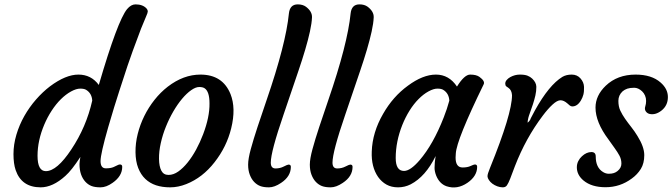

<svg xmlns="http://www.w3.org/2000/svg" viewBox="-20 -843 3043 869"><path d="M522.9 -98.6Q533.2 -98.6 533.2 -87.9Q533.2 -45.9 489.7 -15.6Q460.9 4.9 435.3 4.9Q409.7 4.9 394.5 -1Q379.4 -6.8 367.2 -19.5Q339.8 -48.8 339.8 -100.1Q339.8 -110.4 343.8 -132.8Q304.2 -71.8 275.9 -46.9Q218.8 4.9 164.1 4.9Q77.6 4.9 50.8 -73.2Q41 -102.1 41 -145.5Q41 -189 54.2 -233.4Q67.4 -277.8 90.1 -317.9Q112.8 -357.9 142.8 -392.3Q172.9 -426.8 206.1 -452.1Q277.3 -505.4 335 -505.4Q392.6 -505.4 427.2 -458.5Q512.2 -749.5 555.2 -801.8Q573.2 -823.2 593.3 -823.2Q626.5 -823.2 643.6 -804.2Q648.9 -797.9 648.9 -791.5Q648.9 -785.2 641.1 -768.1Q633.3 -751 618.2 -712.9Q574.7 -598.1 557.1 -544.9Q512.2 -408.7 496.6 -357.4L469.7 -267.1Q435.1 -146.5 435.1 -113.8Q435.1 -81.1 459 -81.1Q481 -81.1 494.1 -86.9L512.7 -95.7Q518.1 -98.6 522.9 -98.6ZM187.5 -68.4Q237.8 -68.4 302.7 -166.5Q370.6 -268.1 397.5 -387.7Q395.5 -420.9 369.6 -436.5Q360.8 -441.9 343 -441.9Q325.2 -441.9 301.5 -429Q277.8 -416 255.6 -394Q233.4 -372.1 214.1 -342.5Q194.8 -313 180.7 -279.8Q149.9 -207.5 149.9 -137.9Q149.9 -68.4 187.5 -68.4Z M739.3 -450.7Q810.5 -505.4 887.2 -505.4Q987.8 -505.4 1023.4 -417Q1048.8 -353 1026.4 -262.2Q1005.9 -178.7 951.2 -108.9Q897 -39.1 823.2 -9.8Q786.1 4.9 750.2 4.9Q714.4 4.9 686.3 -4.4Q658.2 -13.7 637.7 -33.2Q617.2 -52.7 605.5 -82.8Q593.8 -112.8 593.3 -153.8Q592.8 -194.8 603.3 -236.8Q613.8 -278.8 633.1 -317.9Q652.3 -356.9 679.4 -391.1Q706.5 -425.3 739.3 -450.7ZM899.4 -235.4Q929.2 -314 928.2 -375Q928.2 -428.7 906.2 -443.4Q897.5 -449.2 881.6 -449.2Q865.7 -449.2 845.2 -434.8Q824.7 -420.4 804.2 -396Q783.7 -371.6 764.6 -338.9Q745.6 -306.2 731 -270Q716.3 -233.9 707.8 -195.8Q699.2 -157.7 699.7 -123.8Q700.2 -89.8 710.2 -70.6Q720.2 -51.3 742.7 -51.3Q765.1 -51.3 786.9 -66.7Q808.6 -82 829.1 -107.4Q849.6 -132.8 867.7 -166Q885.7 -199.2 899.4 -235.4Z M1145.5 -268.1 1186.5 -389.6Q1273.9 -643.6 1287.6 -782.2Q1292 -823.2 1327.6 -823.2Q1350.1 -823.2 1364.7 -812.5Q1393.1 -791 1392.1 -764.6Q1391.1 -738.3 1382.8 -700.4Q1374.5 -662.6 1361.3 -617.9Q1348.1 -573.2 1331.1 -523.4L1263.7 -325.2Q1205.6 -156.2 1205.6 -106.9Q1205.6 -80.6 1227.1 -80.6Q1247.6 -80.6 1264.4 -89.4Q1281.2 -98.1 1286.1 -98.1Q1296.4 -98.1 1296.4 -87.9Q1296.4 -44.4 1252 -15.1Q1222.2 4.9 1197.5 4.9Q1172.9 4.9 1157.7 -1Q1142.6 -6.8 1130.4 -19.5Q1118.2 -32.2 1110.6 -52Q1103 -71.8 1103 -97.9Q1103 -124 1115 -168Q1127 -211.9 1145.5 -268.1Z M1424.8 -268.1 1465.8 -389.6Q1553.2 -643.6 1566.9 -782.2Q1571.3 -823.2 1606.9 -823.2Q1629.4 -823.2 1644 -812.5Q1672.4 -791 1671.4 -764.6Q1670.4 -738.3 1662.1 -700.4Q1653.8 -662.6 1640.6 -617.9Q1627.4 -573.2 1610.4 -523.4L1543 -325.2Q1484.9 -156.2 1484.9 -106.9Q1484.9 -80.6 1506.3 -80.6Q1526.9 -80.6 1543.7 -89.4Q1560.5 -98.1 1565.4 -98.1Q1575.7 -98.1 1575.7 -87.9Q1575.7 -44.4 1531.2 -15.1Q1501.5 4.9 1476.8 4.9Q1452.1 4.9 1437 -1Q1421.9 -6.8 1409.7 -19.5Q1397.5 -32.2 1389.9 -52Q1382.3 -71.8 1382.3 -97.9Q1382.3 -124 1394.3 -168Q1406.2 -211.9 1424.8 -268.1Z M2042 -129.9Q2042 -85 2073.7 -85Q2095.7 -85 2110.1 -91.8Q2124.5 -98.6 2129.4 -98.6Q2139.6 -98.6 2139.6 -87.9Q2139.6 -45.9 2095.7 -15.6Q2049.3 16.1 2001 0Q1969.2 -11.2 1954.1 -48.3Q1946.8 -67.4 1946.8 -83Q1946.8 -108.4 1951.7 -136.7Q1906.2 -43.9 1838.9 -8.8Q1812 4.9 1781.7 4.9Q1751.5 4.9 1729.2 -7.6Q1707 -20 1691.4 -42Q1659.7 -87.9 1662.6 -157.2Q1665.5 -244.1 1713.9 -327.6Q1758.3 -405.8 1826.2 -455.1Q1894 -505.4 1953.1 -505.4Q2012.2 -505.4 2048.3 -451.2Q2082 -505.4 2107.9 -505.4Q2135.7 -505.4 2149.9 -495.1Q2176.8 -475.6 2168.9 -460.9Q2046.4 -210 2043 -148.4Q2042 -139.6 2042 -129.9ZM1771 -127.9Q1771 -69.3 1808.6 -69.3Q1837.4 -69.3 1879.4 -118.2Q1940.9 -189.9 1988.3 -311.5Q2003.4 -349.6 2013.7 -387.7Q2011.7 -420.9 1985.8 -436.5Q1977.1 -441.9 1959.7 -441.9Q1942.4 -441.9 1919.2 -429.2Q1896 -416.5 1874.3 -394.5Q1852.5 -372.6 1833.7 -342.5Q1814.9 -312.5 1800.8 -277.3Q1771 -202.1 1771 -127.9Z M2197.8 -83Q2297.4 -328.1 2297.4 -412.1Q2295.9 -435.5 2281.2 -445.3L2271.5 -452.1Q2267.1 -455.6 2266.8 -464.1Q2266.6 -472.7 2272.9 -480.5Q2279.3 -488.3 2289.6 -494.1Q2310.5 -505.4 2332.8 -505.4Q2355 -505.4 2367.4 -500.5Q2379.9 -495.6 2388.7 -487.3Q2407.2 -469.7 2407.5 -450.2Q2407.7 -430.7 2403.1 -410.6Q2398.4 -390.6 2392.1 -371.3Q2385.7 -352.1 2379.4 -334.7Q2373 -317.4 2371.1 -309.1Q2367.2 -292 2368.2 -287.6Q2379.9 -297.9 2382.3 -307.6L2401.4 -343.8Q2464.8 -458 2525.4 -495.1Q2543 -505.4 2567.6 -505.4Q2592.3 -505.4 2607.4 -488Q2622.6 -470.7 2623.3 -449.7Q2624 -428.7 2620.4 -414.8Q2616.7 -400.9 2609.4 -388.7Q2593.3 -361.3 2570.3 -361.3Q2564 -361.3 2558.6 -365.7L2547.9 -375Q2531.7 -389.2 2516.8 -389.2Q2502 -389.2 2480.7 -369.6Q2459.5 -350.1 2436.5 -319.3Q2359.4 -217.3 2310.5 -90.8L2289.1 -34.2Q2280.8 -13.2 2274.4 -4.2Q2268.1 4.9 2255.6 4.9Q2243.2 4.9 2230.7 0.2Q2218.3 -4.4 2208.5 -11.7Q2198.7 -19 2192.9 -28.1Q2187 -37.1 2186.5 -43.7Q2186 -50.3 2189.2 -59.8Q2192.4 -69.3 2197.8 -83Z M2590.8 -85.9Q2590.8 -101.1 2597.4 -114Q2604 -127 2613.8 -135.7Q2634.3 -154.8 2656.7 -154.8Q2676.3 -154.8 2676.3 -134.8Q2676.3 -84 2710 -64Q2722.2 -56.6 2735.4 -56.6Q2748.5 -56.6 2757.8 -59.6Q2767.1 -62.5 2774.9 -68.8Q2792.5 -83 2792.5 -102.5Q2792.5 -122.1 2783.7 -138.4Q2774.9 -154.8 2761.7 -172.9L2733.9 -211.9Q2675.3 -290 2675.3 -356Q2675.3 -410.6 2721.7 -455.1Q2774.4 -505.4 2856.9 -505.4Q2929.2 -505.4 2969.7 -469.7Q3002.9 -440.9 3002.9 -403.8Q3002.9 -365.2 2973.6 -342.3Q2947.3 -321.8 2920.9 -327.1Q2909.2 -329.6 2902.8 -339.1Q2896.5 -348.6 2900.4 -360.8Q2904.3 -373 2904.3 -386.2Q2904.3 -399.4 2899.4 -410.6Q2894.5 -421.9 2886.2 -429.7Q2869.1 -445.8 2850.3 -445.8Q2831.5 -445.8 2819.3 -441.7Q2807.1 -437.5 2797.9 -429.7Q2778.8 -412.1 2778.8 -386.5Q2778.8 -360.8 2787.6 -342.3Q2796.4 -323.7 2809.3 -305.2Q2822.3 -286.6 2837.4 -267.6Q2852.5 -248.5 2865.2 -227.5Q2896 -178.2 2896 -140.9Q2896 -103.5 2880.4 -78.4Q2864.7 -53.2 2839.8 -35.2Q2786.6 4.4 2720.7 4.4Q2657.7 4.4 2621.1 -25.9Q2590.8 -51.3 2590.8 -85.9Z"/></svg>

Font: Courgette
Style: Regular
Weight: 400
Designer: Karolina Lach
Foundry: Sorkin Type Co.
Version: Version 1.002